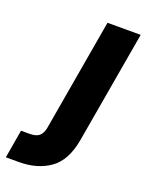

<svg xmlns="http://www.w3.org/2000/svg" viewBox="-283 -565 651 853"><g transform="rotate(20 43.0 -138.0)"><path d="M-146 220 -123 86H-83Q-53 86 -38.5 74.5Q-24 63 -18 37L74 -496H231L139 35Q121 137 61.5 178.5Q2 220 -83 220Z"/></g></svg>

Font: Rethink Sans ExtraBold
Style: Italic
Weight: 800
Italic angle: -10°
Designer: The Rethink Sans project authors (Hans Thiessen). DM Sans designed by Colophon Foundry.
Foundry: Rethink Communications LLC
Version: Version 1.001